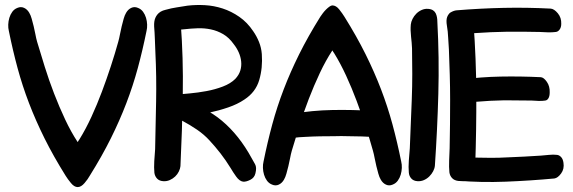

<svg xmlns="http://www.w3.org/2000/svg" viewBox="-20 -737 2329 781"><path d="M51 -705Q65 -711 78 -705Q91 -699 99 -685Q105 -675 109 -660.5Q113 -646 117 -630Q121 -614 124 -597.5Q127 -581 131 -567Q145 -520 162 -465.5Q179 -411 200 -356.5Q221 -302 245 -251Q269 -200 296 -159Q298 -162 299.5 -165Q301 -168 303 -170Q329 -212 352 -262Q375 -312 394.5 -364Q414 -416 431 -468Q448 -520 461 -567Q465 -581 468 -597.5Q471 -614 475 -630Q479 -646 483 -660.5Q487 -675 493 -685Q501 -699 514 -705Q527 -711 541 -705Q554 -700 562 -689Q570 -678 574 -664.5Q578 -651 578.5 -637Q579 -623 576 -611Q560 -532 540.5 -460Q521 -388 494 -317.5Q467 -247 431 -174.5Q395 -102 345 -22Q338 -9 324 7.5Q310 24 296 24Q282 24 268.5 7.5Q255 -9 247 -22Q197 -102 161 -174.5Q125 -247 98 -317.5Q71 -388 51.5 -460Q32 -532 16 -611Q13 -623 13.5 -637Q14 -651 18 -664.5Q22 -678 30 -689Q38 -700 51 -705Z M681 -261Q712 -262 751 -266Q790 -270 830 -278.5Q870 -287 908 -300Q946 -313 974 -332Q1020 -362 1034.5 -411.5Q1049 -461 1045 -517Q1043 -543 1033.5 -566.5Q1024 -590 1010 -610Q986 -646 953.5 -668.5Q921 -691 885.5 -702.5Q850 -714 813.5 -716Q777 -718 743 -714Q720 -710 699 -707Q678 -704 653 -697Q631 -692 620 -677.5Q609 -663 611 -634Q612 -620 617.5 -608.5Q623 -597 638 -599Q644 -600 651 -603.5Q658 -607 666 -609Q680 -614 697 -615Q714 -616 730 -618Q756 -621 783.5 -622Q811 -623 837.5 -617.5Q864 -612 888 -598Q912 -584 931 -557Q943 -542 951 -524Q959 -506 961 -487Q963 -468 957.5 -450Q952 -432 937 -416Q918 -397 886.5 -385Q855 -373 820 -366.5Q785 -360 751.5 -357Q718 -354 695 -352H694Q680 -351 665.5 -359Q651 -367 643 -367Q626 -366 622.5 -351Q619 -336 620 -316Q621 -304 619.5 -297Q618 -290 617.5 -285Q617 -280 618.5 -276Q620 -272 626 -267Q629 -264 636.5 -262.5Q644 -261 652.5 -260.5Q661 -260 669 -260.5Q677 -261 681 -261ZM627 -304Q627 -295 639.5 -285.5Q652 -276 668 -268.5Q684 -261 699.5 -255Q715 -249 721 -246Q753 -229 781.5 -209.5Q810 -190 832 -166Q856 -140 877 -113Q898 -86 919 -52Q927 -38 940.5 -19Q954 0 969 2Q981 3 998 -5.5Q1015 -14 1019 -32Q1025 -56 1017.5 -69Q1010 -82 1004 -93Q953 -187 882.5 -246Q812 -305 728 -321Q722 -322 705 -324Q688 -326 670.5 -325.5Q653 -325 639.5 -320.5Q626 -316 627 -304ZM644 0Q658 1 670.5 -4.5Q683 -10 692.5 -19Q702 -28 707.5 -39.5Q713 -51 714 -61Q721 -204 723.5 -353Q726 -502 715 -645Q715 -651 721.5 -657.5Q728 -664 735 -671Q742 -678 746.5 -684Q751 -690 747 -694.5Q743 -699 727.5 -700.5Q712 -702 678 -700Q665 -699 651.5 -696Q638 -693 628 -685.5Q618 -678 612 -664.5Q606 -651 607 -629Q609 -606 610 -577Q611 -548 612 -525Q617 -425 615 -324Q614 -276 613 -227.5Q612 -179 611 -130Q609 -108 607.5 -81.5Q606 -55 608 -34Q610 -20 619 -10.5Q628 -1 644 0Z M1530 -214Q1531 -229 1528 -242Q1525 -255 1519.5 -264.5Q1514 -274 1507.5 -280Q1501 -286 1495 -286Q1414 -291 1332 -289.5Q1250 -288 1169 -274Q1159 -272 1150 -265.5Q1141 -259 1140 -232Q1138 -204 1139.5 -190.5Q1141 -177 1154 -176Q1167 -175 1180.5 -177Q1194 -179 1218 -180Q1253 -182 1282 -182.5Q1311 -183 1340 -183Q1368 -184 1395.5 -183Q1423 -182 1452 -182Q1464 -181 1484.5 -180.5Q1505 -180 1517 -182Q1525 -184 1527.5 -190.5Q1530 -197 1530 -214ZM1087 14Q1101 20 1114 14Q1127 8 1135 -6Q1141 -16 1145 -30.5Q1149 -45 1153 -61Q1157 -77 1160 -93.5Q1163 -110 1167 -124Q1181 -171 1198 -225.5Q1215 -280 1236 -334.5Q1257 -389 1281 -440Q1305 -491 1332 -532Q1334 -529 1335.5 -526Q1337 -523 1339 -521Q1365 -479 1388 -429Q1411 -379 1430.5 -327Q1450 -275 1467 -223Q1484 -171 1497 -124Q1501 -110 1504 -93.5Q1507 -77 1511 -61Q1515 -45 1519 -30.5Q1523 -16 1529 -6Q1537 8 1550 14Q1563 20 1577 14Q1590 9 1598 -2Q1606 -13 1610 -26.5Q1614 -40 1614.5 -54Q1615 -68 1612 -80Q1596 -159 1576.5 -231Q1557 -303 1530 -373.5Q1503 -444 1467 -516.5Q1431 -589 1381 -669Q1373 -682 1360 -698.5Q1347 -715 1332 -715Q1327 -715 1320 -710Q1313 -705 1306 -698Q1299 -691 1293 -683Q1287 -675 1283 -669Q1233 -589 1197 -516.5Q1161 -444 1134 -373.5Q1107 -303 1087.5 -231Q1068 -159 1052 -80Q1049 -68 1049.5 -54Q1050 -40 1054 -26.5Q1058 -13 1066 -2Q1074 9 1087 14Z M1678 0Q1692 1 1704.5 -4.5Q1717 -10 1726.5 -19.5Q1736 -29 1742 -40.5Q1748 -52 1749 -63Q1759 -209 1763 -355.5Q1767 -502 1759 -649Q1759 -658 1757.5 -666.5Q1756 -675 1752.5 -682.5Q1749 -690 1741.5 -695Q1734 -700 1721 -701Q1708 -702 1695.5 -696.5Q1683 -691 1673.5 -681.5Q1664 -672 1658 -660Q1652 -648 1651 -637Q1649 -614 1652 -588.5Q1655 -563 1656 -540Q1657 -488 1657 -436.5Q1657 -385 1655 -333Q1653 -283 1651 -234Q1649 -185 1647 -134Q1645 -111 1643 -84Q1641 -57 1643 -35Q1644 -21 1653 -11Q1662 -1 1678 0Z M2216 -361Q2217 -386 2204.5 -404Q2192 -422 2180 -423Q2098 -427 2016.5 -425.5Q1935 -424 1853 -413Q1844 -411 1835 -405Q1826 -399 1825 -376Q1825 -352 1837.5 -334Q1850 -316 1863 -315Q1876 -314 1889.5 -317.5Q1903 -321 1917 -323Q1974 -328 2032 -329Q2060 -329 2087 -328.5Q2114 -328 2143 -328Q2155 -327 2170.5 -326.5Q2186 -326 2198 -328Q2206 -329 2211 -337.5Q2216 -346 2216 -361ZM1844 -1Q1884 2 1899.5 -3Q1915 -8 1918 -18Q1921 -28 1917 -40.5Q1913 -53 1913 -63Q1918 -209 1917.5 -353.5Q1917 -498 1906 -644Q1906 -650 1912 -656.5Q1918 -663 1924.5 -670Q1931 -677 1935.5 -682.5Q1940 -688 1935.5 -692Q1931 -696 1915 -697.5Q1899 -699 1865 -697Q1852 -696 1838 -694.5Q1824 -693 1814 -687Q1804 -681 1799 -668Q1794 -655 1798 -632Q1802 -609 1803 -584Q1804 -559 1806 -536Q1808 -484 1809.5 -433Q1811 -382 1811 -331Q1811 -281 1810.5 -232.5Q1810 -184 1809 -134Q1808 -111 1807 -84Q1806 -57 1808 -36Q1810 -22 1819 -12.5Q1828 -3 1844 -1ZM2263 -640Q2264 -665 2249 -683Q2234 -701 2220 -702Q2123 -707 2029 -705Q1935 -703 1837 -695Q1826 -694 1813 -686.5Q1800 -679 1799 -656Q1798 -631 1813 -613Q1828 -595 1843 -594Q1859 -593 1875.5 -596.5Q1892 -600 1907 -602Q1977 -607 2044 -608Q2076 -608 2109 -608Q2142 -608 2175 -607Q2190 -606 2208.5 -605.5Q2227 -605 2241 -607Q2250 -608 2256.5 -617Q2263 -626 2263 -640ZM2272 -75Q2270 -90 2262.5 -98Q2255 -106 2246 -107Q2231 -109 2213 -107Q2195 -105 2180 -104Q2146 -102 2113 -100Q2080 -98 2047 -97Q2012 -95 1978 -95Q1944 -95 1909 -96Q1893 -97 1876 -99.5Q1859 -102 1844 -100Q1829 -99 1817 -88Q1805 -77 1809 -52Q1812 -29 1821 -15.5Q1830 -2 1841 -2Q1937 6 2037.5 2Q2138 -2 2235 -11Q2249 -13 2262.5 -31.5Q2276 -50 2272 -75Z"/></svg>

Font: Balpaq
Style: Regular
Weight: 400
Designer: Abay Emes
Version: Version 1.000